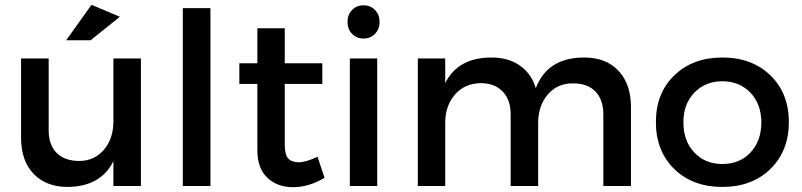

<svg xmlns="http://www.w3.org/2000/svg" viewBox="-20 -776 3346 801"><path d="M255.9 -607.9 361.8 -755.9 480 -706.1 357.9 -607.9ZM67.9 -201.2V-532.2H183.1V-232.9Q182.6 -172.9 215.8 -138.7Q249 -104.5 311.5 -104.5Q374 -105 413.6 -151.4Q453.1 -197.8 453.1 -270V-532.2H567.9V0H453.1V-104Q401.4 2 263.2 3.9Q172.4 3.9 120.1 -50.8Q67.9 -105.5 67.9 -201.2Z M742.7 0V-742.2H857.9V0Z M978.5 -425.8V-512.2H1053.7V-658.2H1168V-512.2H1324.7V-425.8H1168V-170.9Q1168.5 -130.9 1182.1 -115.2Q1195.8 -99.6 1226.1 -99.1Q1256.3 -99.1 1304.7 -122.1L1334 -34.2Q1268.1 4.9 1202.6 4.9Q1137.2 4.9 1095.7 -34.2Q1053.7 -73.2 1053.7 -149.9V-425.8Z M1439.5 0V-532.2H1553.7V0ZM1544.4 -734.4Q1563.5 -714.8 1563.5 -684.6Q1563.5 -654.3 1544.4 -634.8Q1525.4 -615.2 1496.6 -615.2Q1467.8 -615.2 1448.7 -634.8Q1429.7 -654.3 1429.7 -684.6Q1429.7 -714.8 1448.7 -734.4Q1467.8 -753.9 1496.6 -753.9Q1525.4 -753.9 1544.4 -734.4Z M1723.1 0V-532.2H1837.4V-429.2Q1890.6 -536.1 2030.3 -536.1Q2101.1 -536.1 2148.9 -502.4Q2196.8 -468.8 2215.3 -408.2Q2264.2 -536.1 2417 -536.1Q2508.3 -536.1 2560.1 -481Q2611.8 -425.8 2612.3 -331.1V0H2497.1V-298.8Q2497.1 -359.9 2463.9 -394.5Q2430.2 -429.2 2367.2 -428.2Q2304.2 -427.7 2264.6 -380.9Q2225.1 -334 2225.1 -263.2V0H2110.4V-298.8Q2110.4 -359.9 2076.7 -394.5Q2043 -429.2 1985.4 -429.2Q1917.5 -427.7 1877.4 -380.9Q1837.4 -334 1837.4 -263.2V0Z M2831.1 -264.6Q2831.1 -188 2876.5 -140.1Q2921.4 -91.8 2993.7 -91.8Q3065.9 -91.8 3110.8 -139.6Q3155.8 -187.5 3156.2 -264.6Q3156.2 -341.3 3110.8 -389.2Q3064.9 -437 2993.7 -437Q2922.4 -437 2876.5 -389.2Q2830.6 -341.3 2831.1 -264.6ZM2716.3 -266.6Q2716.3 -387.7 2793.5 -461.9Q2870.6 -536.1 2993.7 -536.1Q3117.2 -536.1 3194.3 -461.4Q3271 -386.7 3271 -266.6Q3271 -146.5 3193.8 -70.8Q3116.7 3.9 2993.7 3.9Q2870.1 3.9 2793 -70.8Q2716.3 -146 2716.3 -266.6Z"/></svg>

Font: TruenoRg
Style: Book
Weight: 400
Designer: Julieta Ulanovsky
Foundry: Julieta Ulanovsky
Version: Version 3.001b